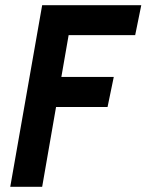

<svg xmlns="http://www.w3.org/2000/svg" viewBox="-20 -720 564 740"><path d="M142.5 0H19.5L142.5 -700H524.5L501 -584.5H244.5L216.5 -423.5H418.5L394.5 -307.5H196Z"/></svg>

Font: Cabin Condensed
Style: Bold Italic
Weight: 700
Width: 3
Italic angle: -10°
Designer: Pablo Impallari
Foundry: Pablo Impallari. http://www.impallari.com Igino Marini. http://www.ikern.com
Version: Version 3.001; ttfautohint (v1.8.3)